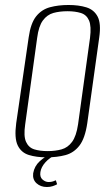

<svg xmlns="http://www.w3.org/2000/svg" viewBox="-20 -619 450 770"><path d="M167 12Q126 12 95.5 2.5Q65 -7 51 -36Q37 -65 45 -125L95 -469Q103 -526 125 -553.5Q147 -581 180.5 -590Q214 -599 255 -599Q296 -599 326.5 -589.5Q357 -580 371.5 -552.5Q386 -525 378 -469L330 -125Q321 -64 298.5 -35Q276 -6 242.5 3Q209 12 167 12ZM171 -13Q202 -13 227 -20Q252 -27 269 -50Q286 -73 293 -120L341 -467Q347 -514 337 -537Q327 -560 304 -567Q281 -574 251 -574Q219 -574 194 -567Q169 -560 152 -537Q135 -514 129 -467L81 -120Q74 -73 84.5 -50Q95 -27 117.5 -20Q140 -13 171 -13ZM168 131Q143 131 126.5 116Q110 101 113 76Q118 47 139.5 27.5Q161 8 182 0H207Q179 13 162 32Q145 51 142 71Q139 91 150.5 101Q162 111 175 111Q185 111 192.5 108.5Q200 106 204 104L209 120Q202 124 191.5 127.5Q181 131 168 131Z"/></svg>

Font: Alumni Sans Thin ExtraLight
Style: Italic
Weight: 250
Italic angle: -8°
Version: Version 1.016